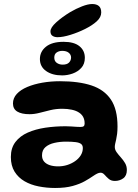

<svg xmlns="http://www.w3.org/2000/svg" viewBox="-20 -877 688 955"><path d="M254 58Q212 58 172.5 50.2Q133 42.5 102 24.5Q71 6.5 52.5 -23.2Q34 -53 34 -96Q34 -141 56.8 -170.8Q79.5 -200.5 118 -217.5Q156.5 -234.5 205.2 -241.8Q254 -249 306 -249Q320 -249 334.2 -248Q348.5 -247 360.8 -246.2Q373 -245.5 380.5 -245.5Q392 -245.5 396.5 -249.5Q401 -253.5 401 -263Q401 -275.5 397.8 -285.5Q394.5 -295.5 388.5 -303.2Q382.5 -311 374 -316.5Q359.5 -326.5 337.5 -331.2Q315.5 -336 290 -336Q258.5 -336 230.5 -329.2Q202.5 -322.5 177 -315.8Q151.5 -309 127 -309Q87.5 -309 66 -322Q44.5 -335 44.5 -362.5Q44.5 -389 63.5 -409.8Q82.5 -430.5 115.8 -444.5Q149 -458.5 191 -465.8Q233 -473 278.5 -473Q371.5 -473 435 -452Q498.5 -431 531.5 -382Q564.5 -333 564.5 -248Q564.5 -227 562.5 -211Q560.5 -195 557.8 -183.2Q555 -171.5 553 -162.5Q551 -153.5 551 -146Q551 -132.5 560 -120Q569 -107.5 581 -94.2Q593 -81 602 -65.8Q611 -50.5 611 -31.5Q611 -3 593 10Q575 23 551.5 23Q532.5 23 520.8 12.8Q509 2.5 500 -7.8Q491 -18 480 -18Q472.5 -18 463.2 -13.5Q454 -9 441 0Q426 10.5 401.8 24.2Q377.5 38 341.5 48Q305.5 58 254 58ZM269.5 -49.5Q292.5 -49.5 314 -56.2Q335.5 -63 353.2 -75.2Q371 -87.5 381.5 -104.2Q392 -121 392 -140.5Q392 -154.5 383 -161.2Q374 -168 355.2 -170.2Q336.5 -172.5 308 -172.5Q277.5 -172.5 250.2 -166.2Q223 -160 206 -145.2Q189 -130.5 189 -104.5Q189 -85.5 199.2 -73.5Q209.5 -61.5 227.5 -55.5Q245.5 -49.5 269.5 -49.5ZM289 -502Q240 -502 209.2 -523.8Q178.5 -545.5 178.5 -583.5Q178.5 -620.5 208.8 -644.8Q239 -669 296 -669Q348.5 -669 375.2 -647.2Q402 -625.5 402 -589.5Q402 -559 384.8 -539.8Q367.5 -520.5 341.5 -511.2Q315.5 -502 289 -502ZM291.5 -555.5Q313.5 -555.5 323.5 -566Q333.5 -576.5 333.5 -591Q333.5 -605 322 -614.5Q310.5 -624 289.5 -624Q273.5 -624 261.8 -616Q250 -608 250 -590.5Q250 -573 262.5 -564.2Q275 -555.5 291.5 -555.5ZM266 -692Q251 -692 241 -698.8Q231 -705.5 231 -721Q231 -740 259.8 -766Q288.5 -792 329.5 -817Q358.5 -834 388.2 -845.5Q418 -857 438.5 -857Q460 -857 471.8 -847Q483.5 -837 483.5 -815Q483.5 -791.5 461.5 -771.2Q439.5 -751 403.5 -733Q368.5 -715.5 330.8 -703.8Q293 -692 266 -692Z"/></svg>

Font: Gluten Thin SemiBold
Style: Regular
Weight: 600
Version: Version 1.300